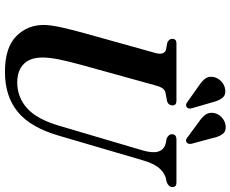

<svg xmlns="http://www.w3.org/2000/svg" viewBox="-100 -844 955 796"><g transform="rotate(90 378.0 -446.5)"><path d="M502.5 -216 604.5 -561.5Q627.5 -642 575 -655.5L554.5 -659.5Q536.5 -668 537 -681.5Q537 -700 559.5 -700H738Q756 -700 756 -683.5Q756 -668 735.5 -659.5L717 -655.5Q692.5 -647.5 675 -625.5Q657.5 -603.5 644.5 -558.5L543 -212.5Q509 -95 444.2 -42Q379.5 11 278.5 11Q178 11 130.5 -36Q83 -83 84 -152.5Q84.5 -181 94.8 -226.5Q105 -272 116 -311L200.5 -614Q209.5 -648.5 187.5 -656.5L156 -662.5Q141 -670.5 141.5 -683Q142 -700 160 -700H398.5Q417.5 -700 417.5 -684Q417.5 -677 413.8 -670.8Q410 -664.5 399.5 -661L364 -654.5Q352 -651 345.8 -641.2Q339.5 -631.5 334 -611L251 -311Q235 -253.5 227.2 -214.8Q219.5 -176 219 -149Q218 -94.5 245.5 -67.2Q273 -40 322.5 -40Q383.5 -40 429.2 -80.8Q475 -121.5 502.5 -216ZM553 -849.5 576.5 -762.5Q579 -749.5 572 -743Q563 -736 553 -743.5L483.5 -794.5Q465.5 -807 455.5 -821.2Q445.5 -835.5 449 -855.5Q452 -873.5 467.2 -887.8Q482.5 -902 502 -904Q524.5 -906.5 536 -891.5Q547.5 -876.5 553 -849.5ZM404.5 -849.5 429.5 -763Q432.5 -750 426 -743.5Q417 -736.5 406.5 -743L336 -793Q317.5 -805 307 -818.5Q296.5 -832 299.5 -852Q302 -870 316.8 -884.8Q331.5 -899.5 351.5 -902Q374 -905.5 386 -890.8Q398 -876 404.5 -849.5Z"/></g></svg>

Font: Fraunces 144pt Soft SemiBold
Style: Italic
Weight: 600
Italic angle: -16°
Version: Version 1.000;[b76b70a41]